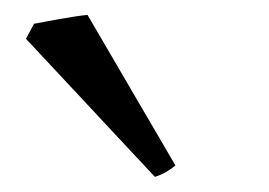

<svg xmlns="http://www.w3.org/2000/svg" viewBox="-20 -747 359 256"><path d="M213.9 -526.4Q209.5 -522.5 202.1 -518.1Q194.8 -513.7 186.5 -511.2L14.6 -695.3L25.4 -715.3Q30.3 -716.3 39.8 -718Q49.3 -719.7 59.8 -721.7Q70.3 -723.6 80.6 -725.1Q90.8 -726.6 96.7 -727.1Z"/></svg>

Font: Gentium Plus Phon
Style: Regular
Weight: 400
Designer: J. Victor Gaultney, Annie Olsen, Iska Routamaa, Becca Hirsbrunner
Foundry: SIL International
Version: Version 5.000